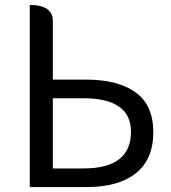

<svg xmlns="http://www.w3.org/2000/svg" viewBox="-20 -754 688 774"><path d="M100 0V-734Q193 -734 193 -669V-433H328Q455 -433 526 -382Q598 -331 598 -221Q598 -111 527 -55Q457 0 330 0ZM193 -75H317Q508 -75 508 -223Q508 -358 315 -358H193Z"/></svg>

Font: Swei Toothpaste CJK TC
Style: Regular
Weight: 400
Version: Version 1.0